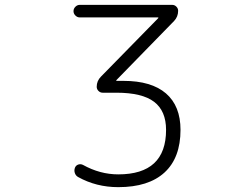

<svg xmlns="http://www.w3.org/2000/svg" viewBox="-20 -565 1040 792"><path d="M308.6 -493.2Q298.8 -493.2 291 -501Q283.2 -508.8 283.2 -519Q283.2 -529.3 291 -537.1Q298.8 -544.9 308.6 -544.9H690.4Q700.2 -544.9 707.5 -537.6Q714.8 -530.3 714.8 -520.5Q714.8 -496.1 698.2 -478.5L460 -234.4Q459 -233.4 459.5 -232.4Q460 -231.4 460.9 -231.4H489.3Q604.5 -231.4 664.6 -179.7Q724.6 -127.9 724.6 -29.3Q724.6 85.9 658.7 146.5Q592.8 207 467.8 207Q377 207 301.8 165Q292 159.2 288.6 148.4Q285.2 137.7 289.1 127Q293 117.2 302.7 113.8Q312.5 110.4 322.3 115.2Q392.6 154.3 467.8 154.3Q665 154.3 665 -29.3Q665 -107.4 615.7 -145Q566.4 -182.6 460 -182.6H403.3Q393.6 -182.6 386.2 -189.9Q378.9 -197.3 378.9 -207Q378.9 -231.4 396.5 -249L632.8 -490.2Q633.8 -491.2 633.3 -492.2Q632.8 -493.2 630.9 -493.2Z"/></svg>

Font: Rounded-L Mgen+ 1mn light
Style: Regular
Weight: 200
Designer: [Source Han Sans]
Ryoko NISHIZUKA  (kana & ideographs); Paul D. Hunt (Latin, Greek & Cyrillic); Wenlong ZHANG  (bopomofo
Version: Version 1.059.20150602